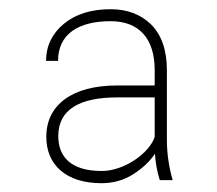

<svg xmlns="http://www.w3.org/2000/svg" viewBox="-20 -741 478 423"><path d="M360.4 -344.2C352.1 -373 347.7 -402.8 347.7 -432.6V-585.9C347.7 -630.4 335.9 -664.1 313 -687C290 -709.5 260.3 -720.7 223.6 -720.7C181.2 -720.7 146.5 -710 120.6 -688.5C94.7 -667 81.5 -639.6 81.5 -606.9H107.9C107.9 -666 152.8 -694.3 223.6 -694.3C288.1 -694.3 320.8 -654.3 320.8 -586.4V-552.7H237.8C139.6 -552.7 82 -510.3 82 -439.5C82 -378.4 125 -337.4 203.6 -337.4C230 -337.4 253.4 -344.2 273.9 -357.4C294.4 -370.6 310.1 -385.3 321.3 -402.3C322.8 -381.3 326.2 -362.3 332 -344.2ZM204.1 -364.3C135.7 -364.3 108.4 -396 108.4 -441.4C108.4 -500 155.8 -526.4 238.3 -526.4H320.8V-439.5C309.6 -404.3 254.4 -364.3 204.1 -364.3Z"/></svg>

Font: Vazirmatn Thin
Style: Regular
Weight: 100
Designer: Saber Rastikerdar
Foundry: Saber Rastikerdar
Version: Version 33.003